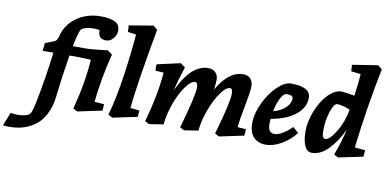

<svg xmlns="http://www.w3.org/2000/svg" viewBox="-258 -1041 3119 1547"><g transform="rotate(10 1301.5 -267.5)"><path d="M342 -415H260Q230 -232 212 -68Q204 2 179 57Q154 112 121 145Q88 178 46 199Q-27 235 -115 235Q-144 235 -170 232L-126 122Q-90 128 -69 128Q-1 128 29 103Q44 90 63 -3Q103 -204 129 -415H41L48 -480Q119 -505 130 -512.5Q141 -520 151 -550Q174 -650 258 -710Q342 -770 456 -770Q528 -770 570 -750.5Q612 -731 612 -680Q612 -645 587 -615.5Q562 -586 529 -586Q464 -586 464 -650V-659Q439 -664 411 -664Q383 -664 352 -655.5Q321 -647 313 -635Q298 -614 274 -494H382Q429 -494 557 -510L596 -482Q545 -282 524 -83L603 -77L599 -24L399 18L365 0Q423 -219 436 -411Q372 -415 342 -415Z M886 -770 920 -742Q839 -299 817 -84L892 -77L888 -24L687 18L652 0Q693 -141 721.5 -344.5Q750 -548 759 -675L691 -684L688 -737Z M1381 -510Q1419 -510 1440.5 -486.5Q1462 -463 1462 -430.5Q1462 -398 1455 -347Q1548 -510 1667 -510Q1705 -510 1726 -487Q1747 -464 1747 -422.5Q1747 -381 1723.5 -261Q1700 -141 1695 -82L1764 -77L1760 -24L1559 18L1525 0Q1602 -268 1602 -337Q1602 -381 1581 -381Q1548 -381 1506.5 -323Q1465 -265 1433.5 -182.5Q1402 -100 1392 -28L1389 0L1274 18L1239 0Q1317 -272 1317 -337Q1317 -381 1295 -381Q1263 -381 1223 -327.5Q1183 -274 1152.5 -196.5Q1122 -119 1110 -48L1103 0L987 18L953 0Q1020 -244 1031 -411L963 -415V-467L1154 -510L1193 -482Q1156 -371 1137 -286Q1241 -510 1381 -510Z M2058 -503Q2219 -503 2219 -414Q2219 -334 2146 -275Q2073 -216 1945 -194Q1943 -179 1943 -151Q1943 -79 1997 -79Q2026 -79 2066 -104Q2106 -129 2137 -161L2183 -121Q2139 -61 2071 -21.5Q2003 18 1941.5 18Q1880 18 1842.5 -19.5Q1805 -57 1805 -135Q1805 -213 1846 -300Q1887 -387 1947 -445Q2007 -503 2058 -503ZM2038 -413Q2014 -413 1990.5 -368.5Q1967 -324 1954 -258Q2017 -274 2054 -310.5Q2091 -347 2091 -385Q2091 -413 2038 -413Z M2319 18Q2279 18 2259 -27Q2239 -72 2239 -147Q2239 -222 2272.5 -309Q2306 -396 2360.5 -453Q2415 -510 2471 -510Q2492 -510 2577 -495Q2593 -608 2597 -675L2518 -684L2515 -737L2724 -770L2758 -742Q2694 -428 2653 -85L2739 -77L2735 -24L2534 18L2499 0Q2545 -122 2564 -214Q2515 -110 2451.5 -46Q2388 18 2319 18ZM2454 -404Q2427 -404 2403 -331Q2379 -258 2379 -172Q2379 -111 2406 -111Q2441 -111 2491.5 -193.5Q2542 -276 2559 -378Q2493 -404 2454 -404Z"/></g></svg>

Font: Andada
Style: Bold Italic
Weight: 700
Italic angle: -8.29999°
Designer: Carolina Giovagnoli
Foundry: Carolina Giovagnoli
Version: Version 1.003